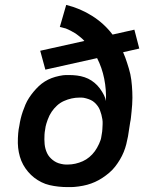

<svg xmlns="http://www.w3.org/2000/svg" viewBox="-20 -755 640 783"><path d="M256 8Q237 8 218.5 6Q200 4 182.5 0Q165 -4 149 -12Q133 -20 119.5 -30.5Q106 -41 94.5 -54.5Q83 -68 74.5 -83.5Q66 -99 61 -116.5Q56 -134 54 -152Q52 -170 53 -192Q54 -214 56 -227L59 -243Q61 -257 64.5 -271.5Q68 -286 73 -300.5Q78 -315 84 -329Q90 -343 98.5 -356Q107 -369 117 -381Q127 -393 138 -403.5Q149 -414 162.5 -422.5Q176 -431 190.5 -436.5Q205 -442 222 -445.5Q239 -449 249 -449H261Q278 -449 294 -447Q310 -445 325 -440Q340 -435 353 -426.5Q366 -418 376.5 -407Q387 -396 396.5 -380.5Q406 -365 409 -355L412 -343Q414 -389 405 -434Q396 -479 376 -518L165 -471L144 -548L324 -588Q319 -594 313 -599Q307 -604 299.5 -610Q292 -616 284.5 -620.5Q277 -625 270.5 -628.5Q264 -632 258.5 -634.5Q253 -637 248 -639L224 -645L250 -735Q307 -721 356 -690Q405 -659 439 -614L528 -634L548 -557L482 -542Q487 -531 491 -520Q495 -509 498.5 -498Q502 -487 505.5 -475.5Q509 -464 511.5 -452.5Q514 -441 515.5 -429Q517 -417 518 -405Q519 -393 519.5 -380.5Q520 -368 520 -356Q520 -344 519 -328.5Q518 -313 516.5 -299.5Q515 -286 514 -275.5Q513 -265 511 -257L502 -199Q499 -183 495 -167Q491 -151 484.5 -135Q478 -119 469 -104Q460 -89 449.5 -75.5Q439 -62 425.5 -50.5Q412 -39 397.5 -29.5Q383 -20 367.5 -13Q352 -6 335.5 -1.5Q319 3 300 5.5Q281 8 270 8ZM248 -84H257Q272 -84 287.5 -87.5Q303 -91 317.5 -97.5Q332 -104 344.5 -114.5Q357 -125 366.5 -138Q376 -151 384 -168.5Q392 -186 393 -196L395 -208Q397 -218 397.5 -228.5Q398 -239 398.5 -249Q399 -259 397.5 -268.5Q396 -278 393.5 -287.5Q391 -297 387.5 -306Q384 -315 378.5 -322.5Q373 -330 366 -336.5Q359 -343 350.5 -347Q342 -351 331 -354Q320 -357 313 -357H304Q288 -357 272 -353.5Q256 -350 240.5 -343Q225 -336 212.5 -324.5Q200 -313 190.5 -299Q181 -285 174.5 -267Q168 -249 166 -239L164 -226Q162 -216 161.5 -206Q161 -196 161 -186.5Q161 -177 162 -167Q163 -157 165.5 -148Q168 -139 172 -130.5Q176 -122 182 -115Q188 -108 195 -102.5Q202 -97 210 -93Q218 -89 229.5 -86.5Q241 -84 248 -84Z"/></svg>

Font: Iosevka Aile Semibold Oblique
Style: Regular
Weight: 600
Italic angle: -9°
Designer: Belleve Invis
Foundry: Belleve Invis
Version: Version 31.1.0; ttfautohint (v1.8.4)